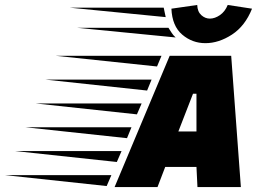

<svg xmlns="http://www.w3.org/2000/svg" viewBox="-270 -754 1048 774"><path d="M192 0 414 -529H662L701 0H526L522 -81H396L365 0ZM363 -486 -45 -529H381ZM323 -389 -86 -433H341ZM449 -224H522V-376H508ZM282 -293 -127 -337H301ZM242 -197 -168 -241H260ZM201 -101 -209 -145H220ZM160 -4 -250 -48H179ZM525 -734Q526 -707 541.5 -693Q557 -679 576 -679Q596 -679 616.5 -693Q637 -707 648 -734L746 -719Q718 -649 665 -614.5Q612 -580 558 -580Q505 -580 464.5 -614.5Q424 -649 421 -719ZM390 -723Q392 -713 394 -703.5Q396 -694 398 -685L12 -723ZM438 -603 40 -642H409Q416 -631 422.5 -621Q429 -611 438 -603Z"/></svg>

Font: Faster One
Style: Regular
Weight: 400
Designer: Eduardo Rodriguez Tunni
Foundry: Eduardo Rodriguez Tunni
Version: Version 1.003; ttfautohint (v1.8.4.7-5d5b);gftools[0.9.23]